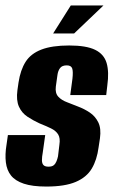

<svg xmlns="http://www.w3.org/2000/svg" viewBox="-22 -672 417 705"><path d="M148 13Q97 13 65.5 2.5Q34 -8 18.5 -27.5Q3 -47 -0.5 -76Q-4 -105 2 -141L7 -176H144L135 -112Q132 -96 132 -84Q132 -72 137.5 -66Q143 -60 156 -60Q169 -60 175.5 -65.5Q182 -71 185.5 -80Q189 -89 191 -98L196 -140Q200 -165 191.5 -178.5Q183 -192 165.5 -200.5Q148 -209 123 -219Q101 -229 79.5 -243Q58 -257 47.5 -280.5Q37 -304 42 -341L46 -369Q53 -415 72 -445Q91 -475 130 -490Q169 -505 232 -505Q295 -505 327.5 -489Q360 -473 369.5 -440.5Q379 -408 372 -358L368 -323H236L244 -383Q247 -410 243 -421Q239 -432 223 -432Q206 -432 198.5 -422Q191 -412 189 -397L183 -354Q180 -330 192 -317Q204 -304 224.5 -296.5Q245 -289 264 -281Q288 -272 308 -258.5Q328 -245 339 -222.5Q350 -200 345 -164L340 -131Q334 -85 315 -53Q296 -21 256 -4Q216 13 148 13ZM173 -549 238 -652H358L250 -549Z"/></svg>

Font: Alumni Sans Thin ExtraBold
Style: Italic
Weight: 800
Italic angle: -8°
Version: Version 1.016